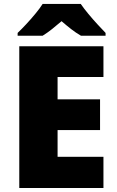

<svg xmlns="http://www.w3.org/2000/svg" viewBox="-20 -947 589 967"><path d="M501 0H77.1V-713.9H501V-559.1H270V-446.8H483.9V-292H270V-157.2H501ZM386.7 -927.2Q402.3 -904.3 425.3 -876.7Q448.2 -849.1 471.7 -823.7Q495.1 -798.3 511.7 -781.2V-767.1H387.7Q361.8 -782.2 338.9 -800Q315.9 -817.9 290 -840.3Q263.7 -817.9 242.4 -800.8Q221.2 -783.7 194.8 -767.1H68.8V-781.2Q87.9 -799.3 111.6 -824.7Q135.3 -850.1 157.7 -877.2Q180.2 -904.3 194.8 -927.2Z"/></svg>

Font: Open Sans ExtraBold
Style: Regular
Weight: 800
Designer: Monotype Design Team
Foundry: Monotype Imaging Inc.
Version: Version 3.003; ttfautohint (v1.8.4)